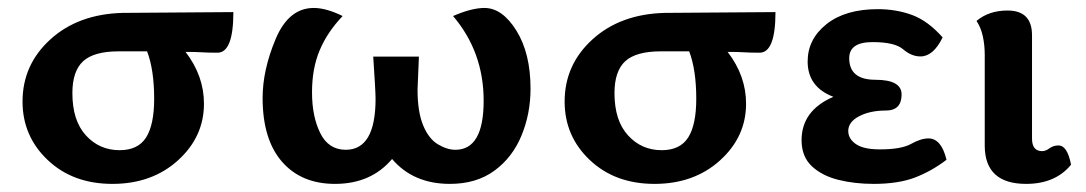

<svg xmlns="http://www.w3.org/2000/svg" viewBox="-20 -451 2704 478"><path d="M259.8 6.8Q161.6 6.8 98.9 -52.5Q36.1 -111.8 36.1 -198.2Q36.1 -290 105.5 -353Q174.8 -416 285.2 -418.9L561 -420.9Q561 -319.8 521.5 -319.8Q496.6 -319.8 482.9 -320.8Q469.2 -321.8 441.9 -321.8Q487.8 -262.2 487.8 -192.9Q487.8 -110.4 423.1 -51.8Q358.4 6.8 259.8 6.8ZM277.8 -77.1Q323.7 -77.1 343.8 -108.9Q363.8 -140.6 363.8 -205.1Q363.8 -276.9 346.2 -323.2H275.9Q213.9 -323.2 187 -298.6Q160.2 -273.9 160.2 -219.2Q160.2 -150.9 193.8 -114Q227.5 -77.1 277.8 -77.1Z M1100.1 6.8Q1008.8 6.8 956.1 -55.2Q903.8 6.8 814 6.8Q730 6.8 681.9 -48.6Q633.8 -104 633.8 -207Q633.8 -276.9 666.3 -354Q698.7 -431.2 761.2 -431.2Q792 -431.2 833 -411.1Q794.9 -371.1 775.9 -325.9Q756.8 -280.8 756.8 -221.2Q756.8 -161.1 777.3 -119.6Q797.9 -78.1 840.8 -78.1Q915 -78.1 915 -205.1Q915 -223.6 909.2 -310.1H1022.9L1019.5 -228Q1019.5 -173.3 1033.2 -139.6Q1046.9 -106 1069.8 -92Q1092.8 -78.1 1113.8 -78.1Q1184.1 -78.1 1184.1 -200.2Q1184.1 -321.8 1107.9 -411.1Q1154.3 -431.2 1186 -431.2Q1230.5 -431.2 1265.6 -374.8Q1300.8 -318.4 1300.8 -230Q1300.8 -168 1278.3 -113.5Q1255.9 -59.1 1210.9 -26.1Q1166 6.8 1100.1 6.8Z M1609.4 6.8Q1511.2 6.8 1448.5 -52.5Q1385.7 -111.8 1385.7 -198.2Q1385.7 -290 1455.1 -353Q1524.4 -416 1634.8 -418.9L1910.6 -420.9Q1910.6 -319.8 1871.1 -319.8Q1846.2 -319.8 1832.5 -320.8Q1818.8 -321.8 1791.5 -321.8Q1837.4 -262.2 1837.4 -192.9Q1837.4 -110.4 1772.7 -51.8Q1708 6.8 1609.4 6.8ZM1627.4 -77.1Q1673.3 -77.1 1693.4 -108.9Q1713.4 -140.6 1713.4 -205.1Q1713.4 -276.9 1695.8 -323.2H1625.5Q1563.5 -323.2 1536.6 -298.6Q1509.8 -273.9 1509.8 -219.2Q1509.8 -150.9 1543.5 -114Q1577.1 -77.1 1627.4 -77.1Z M2154.8 6.8Q2107.4 6.8 2066.7 -3.4Q2025.9 -13.7 2000.7 -37.6Q1975.6 -61.5 1975.6 -102.1Q1975.6 -175.8 2054.7 -210Q1990.7 -234.4 1990.7 -297.9Q1990.7 -353.5 2037.6 -390.9Q2084.5 -428.2 2165.5 -428.2Q2211.4 -428.2 2251 -413.6Q2290.5 -398.9 2326.7 -357.9Q2303.7 -310.5 2271.5 -310.5Q2249 -310.5 2228.3 -328.4Q2207.5 -346.2 2152.3 -346.2Q2094.2 -346.2 2094.2 -306.2Q2094.2 -252.4 2159.4 -252.4Q2224.6 -252.4 2224.6 -215.8Q2224.6 -175.8 2185.3 -175.8Q2146 -175.8 2118.9 -161.6Q2091.8 -147.5 2091.8 -125Q2091.8 -105.5 2110.8 -92.3Q2129.9 -79.1 2170.4 -79.1Q2224.1 -79.1 2248.3 -92.8Q2272.5 -106.4 2291.5 -106.4Q2323.7 -106.4 2336.4 -53.2Q2299.3 -24.9 2257.8 -9Q2216.3 6.8 2154.8 6.8Z M2549.3 -106Q2549.3 -74.7 2574.7 -74.7Q2583 -74.7 2592.8 -81.8Q2602.5 -88.9 2615.2 -88.9Q2637.2 -88.9 2646.5 -41Q2607.4 6.8 2534.7 6.8Q2432.6 6.8 2431.6 -86.9V-314Q2431.6 -338.9 2426.8 -360.8Q2421.9 -382.8 2411.1 -398.9Q2441.9 -424.8 2488.3 -424.8Q2549.3 -424.8 2549.3 -363.3Z"/></svg>

Font: Bainsley
Style: Bold
Weight: 700
Designer: Paul James MIller
Foundry: High-Logic / Made with FontCreator
Version: Version 1.411;March 28, 2021;FontCreator 13.0.0.2683 64-bit